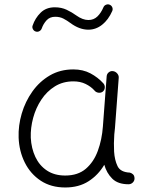

<svg xmlns="http://www.w3.org/2000/svg" viewBox="-20 -831 679 871"><path d="M275.9 -34.7Q333.5 -34.7 369.4 -65.4Q405.3 -96.2 423.8 -146.7Q442.4 -197.3 446.8 -257.3L463.9 -484.9Q464.8 -496.1 473.4 -502.9Q481.9 -509.8 492.7 -508.3Q503.9 -506.8 511.7 -497.8Q519.5 -488.8 518.6 -478L501.5 -250Q500.5 -235.4 498.5 -221.2Q497.1 -201.7 496.8 -181.4Q496.6 -161.1 497.6 -143.1Q500 -105 513.2 -77.4Q526.4 -49.8 569.3 -47.9Q577.1 -45.9 583.5 -40Q589.8 -34.2 590.3 -22Q590.3 -10.7 582.3 -2.9Q574.2 4.9 563 4.9Q515.1 4.9 489.5 -20.3Q463.9 -45.4 453.1 -83.5Q425.8 -37.1 381.8 -8.8Q337.9 19.5 275.9 19.5Q211.4 19.5 164.8 -11.2Q118.2 -42 92.5 -93.5Q66.9 -145 64.5 -206.5Q62.5 -261.2 78.6 -315.9Q94.7 -370.6 127 -416Q159.2 -461.4 206.1 -488.8Q252.9 -516.1 312.5 -516.1Q356.4 -516.1 390.1 -498.3Q423.8 -480.5 449.2 -452.6Q456.5 -443.8 455.3 -432.6Q454.1 -421.4 445.8 -415Q437 -408.7 425.5 -410.6Q414.1 -412.6 407.2 -421.9Q392.1 -438.5 368.2 -450.2Q344.2 -461.9 313 -461.9Q265.6 -461.9 229 -439.2Q192.4 -416.5 167.5 -378.9Q142.6 -341.3 130.4 -296.1Q118.2 -251 119.6 -206.1Q122.1 -158.2 140.4 -119.1Q158.7 -80.1 192.9 -57.4Q227.1 -34.7 275.9 -34.7ZM142.1 -688Q133.8 -690.4 129.4 -698.7Q125 -707 127.9 -714.8Q139.2 -748.5 164.1 -773.2Q189 -797.9 228.5 -797.9Q258.8 -797.9 282.5 -786.6Q306.2 -775.4 325.7 -761.2Q355 -740.2 380.9 -740.2Q405.3 -740.2 421.9 -756.3Q438.5 -772.5 449.2 -797.9Q452.6 -806.2 461.2 -809.6Q469.7 -813 477.5 -809.6Q485.8 -806.2 489.3 -797.9Q492.7 -789.6 489.3 -781.2Q471.7 -741.2 443.4 -718.8Q415 -696.3 380.9 -696.3Q340.3 -696.3 299.3 -726.6Q283.7 -738.3 267.6 -746.6Q251.5 -754.9 230.5 -754.9Q205.6 -754.9 190.9 -738.5Q176.3 -722.2 169.4 -702.1Q166.5 -693.8 158.4 -689.5Q150.4 -685.1 142.1 -688Z"/></svg>

Font: Mikhak-DS1-FD Light
Style: Regular
Weight: 300
Designer: Amin Abedi
Version: Version 3.2